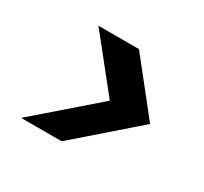

<svg xmlns="http://www.w3.org/2000/svg" viewBox="-101 -719 770 726"><g transform="rotate(30 283.5 -356.0)"><path d="M61 -132 319 -356 140 -580H317L495 -356L238 -132Z"/></g></svg>

Font: Poppins SemiBold
Style: Italic
Weight: 600
Italic angle: -10°
Designer: Ninad Kale (Devanagari), Jonny Pinhorn (Latin)
Foundry: Indian Type Foundry
Version: Version 3.200;PS 1.000;hotconv 16.6.54;makeotf.lib2.5.65590